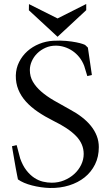

<svg xmlns="http://www.w3.org/2000/svg" viewBox="-20 -937 559 961"><path d="M411.6 -886.2 268.1 -752.9 124.5 -885.7 125 -916.5 268.1 -844.7 411.6 -917ZM439.9 -561.5 417 -556.2 401.4 -607.4Q392.1 -631.8 376.7 -650.9Q361.3 -669.9 342.3 -682.6Q323.2 -695.3 302 -701.9Q280.8 -708.5 259.3 -708.5Q231.4 -708.5 207.5 -697.8Q183.6 -687 166.3 -669.9Q148.9 -652.8 139.2 -630.9Q129.4 -608.9 129.4 -586.4Q129.4 -554.2 144.5 -528.1Q159.7 -502 186.3 -478.8Q212.9 -455.6 249.8 -434.1Q286.6 -412.6 329.6 -389.2Q362.8 -371.6 389.6 -350.8Q416.5 -330.1 435.3 -306.6Q454.1 -283.2 464.4 -256.6Q474.6 -230 474.6 -200.7Q474.6 -152.3 455.6 -114Q436.5 -75.7 403.6 -49.3Q370.6 -22.9 325.9 -9Q281.2 4.9 229.5 3.9Q207.5 3.4 184.6 0Q161.6 -3.4 140.4 -8.8Q119.1 -14.2 100.8 -22Q82.5 -29.8 69.8 -39.1Q67.9 -48.8 64.9 -63.7Q62 -78.6 58.8 -95.7Q55.7 -112.8 52.7 -130.4Q49.8 -147.9 47.1 -163.1Q44.4 -178.2 42.5 -189.7Q40.5 -201.2 40 -205.1Q41 -205.6 44.9 -206.3Q48.8 -207 52.7 -208Q55.2 -209 57.9 -209.5Q60.5 -210 63.5 -210.4L81.1 -143.6Q93.8 -107.9 112.1 -84.5Q130.4 -61 151.4 -47.1Q172.4 -33.2 195.1 -27.8Q217.8 -22.5 239.3 -22.5Q272 -22.5 301 -34.4Q330.1 -46.4 351.8 -66.2Q373.5 -85.9 386.2 -112.1Q398.9 -138.2 398.9 -166.5Q398.9 -216.3 361.3 -255.6Q323.7 -294.9 247.6 -332Q204.6 -353.5 169.7 -377.2Q134.8 -400.9 109.9 -428.5Q85 -456.1 71.8 -488.5Q58.6 -521 59.1 -559.1Q60.1 -595.7 75.7 -626.7Q91.3 -657.7 116.9 -680.7Q142.6 -703.6 176.3 -717.3Q210 -731 246.6 -732.9Q282.7 -734.9 311.5 -732.2Q340.3 -729.5 361.1 -725.3Q381.8 -721.2 393.6 -717Q405.3 -712.9 406.7 -711.4L419.9 -698.7Z"/></svg>

Font: Varendra
Style: Regular
Weight: 400
Designer: Jacob Thomas
Foundry: Bangla Type Foundry
Version: Version 1.008